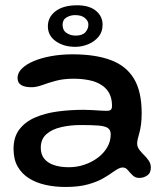

<svg xmlns="http://www.w3.org/2000/svg" viewBox="-20 -676 642 744"><path d="M233.5 48.5Q193 48.5 156.8 40.5Q120.5 32.5 92.5 15Q64.5 -2.5 48.5 -30.5Q32.5 -58.5 32.5 -99Q32.5 -145 55 -174.5Q77.5 -204 116.2 -220.8Q155 -237.5 203.5 -244Q252 -250.5 304 -250.5Q320 -250.5 336.5 -249.5Q353 -248.5 367.8 -247.5Q382.5 -246.5 392 -246.5Q405 -246.5 409.5 -250.8Q414 -255 414 -265.5Q414 -285 409.2 -300Q404.5 -315 395.5 -326.5Q386.5 -338 374 -346Q354 -359.5 325.8 -365.2Q297.5 -371 265 -371Q226.5 -371 196.8 -363Q167 -355 144 -346.5Q121 -338 102 -338Q76 -338 62 -346.5Q48 -355 48 -374Q48 -393.5 64.5 -410Q81 -426.5 110.2 -439Q139.5 -451.5 178.2 -458.5Q217 -465.5 261 -465.5Q349.5 -465.5 409.2 -443.2Q469 -421 499 -371.2Q529 -321.5 529 -237.5Q529 -212.5 526.5 -194Q524 -175.5 520.2 -161.8Q516.5 -148 514 -138Q511.5 -128 511.5 -119.5Q511.5 -107.5 519.2 -96.8Q527 -86 537.8 -75.5Q548.5 -65 556.5 -53.2Q564.5 -41.5 564.5 -27Q564.5 -5.5 550.5 4Q536.5 13.5 519.5 13.5Q504 13.5 493.8 3.2Q483.5 -7 475.2 -17Q467 -27 455 -27Q448 -27 439.8 -23Q431.5 -19 419.5 -10.5Q404.5 0.5 381.2 14.2Q358 28 322 38.2Q286 48.5 233.5 48.5ZM247 -28Q278 -28 307 -37.8Q336 -47.5 359 -64.8Q382 -82 395.5 -105.2Q409 -128.5 409 -155.5Q409 -172.5 397.8 -180Q386.5 -187.5 361 -189.5Q335.5 -191.5 293.5 -191.5Q252 -191.5 216.5 -183.2Q181 -175 159.5 -155.8Q138 -136.5 138 -103.5Q138 -78 151 -61.5Q164 -45 188.5 -36.5Q213 -28 247 -28ZM272 -494.5Q227 -494.5 196.2 -516.2Q165.5 -538 165.5 -574Q165.5 -610 195.5 -632.8Q225.5 -655.5 279 -655.5Q326 -655.5 351.8 -634.2Q377.5 -613 377.5 -580Q377.5 -552.5 361.8 -533.5Q346 -514.5 321.5 -504.5Q297 -494.5 272 -494.5ZM272.5 -538Q299 -538 310.8 -551Q322.5 -564 322.5 -581Q322.5 -595 309.2 -606.2Q296 -617.5 271 -617.5Q253 -617.5 237.8 -608.5Q222.5 -599.5 222.5 -580Q222.5 -558.5 238 -548.2Q253.5 -538 272.5 -538Z"/></svg>

Font: Gluten
Style: Regular
Weight: 400
Designer: Tyler Finck
Foundry: Etcetera Type Company
Version: Version 1.300